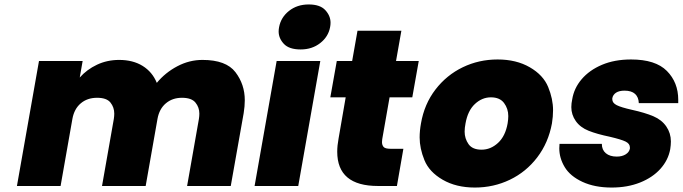

<svg xmlns="http://www.w3.org/2000/svg" viewBox="-20 -835 3065 862"><path d="M889 -566Q995 -566 1037 -511Q1079 -456 1079 -385Q1079 -358 1074 -327L1016 0H820L873 -301Q875 -314 875 -325Q875 -353 857.5 -374.5Q840 -396 797 -396Q754 -396 724.5 -371Q695 -346 687 -301L634 0H438L491 -301Q493 -314 493 -325Q493 -353 476 -374.5Q459 -396 416 -396Q372 -396 342.5 -371Q313 -346 305 -301L252 0H56L155 -561H351L338 -487Q370 -523 415.5 -544.5Q461 -566 515 -566Q577 -566 620.5 -539Q664 -512 684 -463Q722 -509 776 -537.5Q830 -566 889 -566Z M1330 -613Q1278 -613 1254.5 -638Q1231 -663 1231 -694Q1231 -703 1233 -713Q1241 -757 1277.5 -786Q1314 -815 1366 -815Q1417 -815 1440.5 -789.5Q1464 -764 1464 -733Q1464 -723 1462 -713Q1454 -670 1417.5 -641.5Q1381 -613 1330 -613ZM1418 -561 1319 0H1123L1222 -561Z M1791 -167 1762 0H1677Q1494 0 1494 -154Q1494 -181 1500 -213L1532 -398H1463L1492 -561H1561L1585 -697H1782L1758 -561H1860L1831 -398H1729L1696 -210Q1695 -203 1695 -197Q1695 -184 1702 -175.5Q1709 -167 1734 -167Z M2112 7Q2028 7 1967.5 -28Q1907 -63 1885.5 -116Q1864 -169 1864 -218Q1864 -248 1870 -281Q1885 -368 1935 -433Q1985 -498 2057.5 -533Q2130 -568 2214 -568Q2298 -568 2358.5 -533Q2419 -498 2441 -444.5Q2463 -391 2463 -340Q2463 -312 2458 -281Q2442 -194 2392 -128.5Q2342 -63 2269 -28Q2196 7 2112 7ZM2142 -163Q2183 -163 2216 -193.5Q2249 -224 2259 -281Q2262 -299 2262 -314Q2262 -347 2243 -372.5Q2224 -398 2184 -398Q2144 -398 2112 -368Q2080 -338 2070 -281Q2066 -261 2066 -244Q2066 -213 2083.5 -188Q2101 -163 2142 -163Z M2726 7Q2650 7 2595 -18.5Q2540 -44 2515.5 -84.5Q2491 -125 2491 -169Q2491 -179 2492 -189H2682Q2682 -162 2700 -147Q2718 -132 2749 -132Q2773 -132 2789 -142Q2805 -152 2808 -168Q2808 -171 2808 -173Q2808 -190 2788.5 -199.5Q2769 -209 2718 -221Q2660 -233 2622.5 -248Q2585 -263 2565 -291.5Q2545 -320 2545 -354Q2545 -371 2549 -389Q2557 -439 2591.5 -479.5Q2626 -520 2682.5 -544Q2739 -568 2813 -568Q2923 -568 2974 -516.5Q3025 -465 3025 -387Q3025 -380 3025 -372H2848Q2847 -399 2831 -413.5Q2815 -428 2784 -428Q2760 -428 2746 -419Q2732 -410 2729 -394Q2729 -392 2729 -389Q2729 -373 2748.5 -363Q2768 -353 2817 -342Q2876 -329 2913.5 -313Q2951 -297 2971.5 -267Q2992 -237 2992 -200Q2992 -184 2989 -165Q2980 -116 2945 -77Q2910 -38 2853.5 -15.5Q2797 7 2726 7Z"/></svg>

Font: Fz Poppins ExtBd
Style: Italic
Weight: 800
Italic angle: -10°
Designer: Ninad Kale (Devanagari), Jonny Pinhorn (Latin)
Foundry: Indian Type Foundry
Version: Vit hóa bi Vntype.Com & FontZin.Com